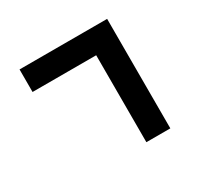

<svg xmlns="http://www.w3.org/2000/svg" viewBox="-173 -990 1346 1291"><g transform="rotate(-30 500.0 -345.0)"><path d="M120 -595V-770H800V-595ZM614 -770H800V80H614Z"/></g></svg>

Font: Murecho Thin Black
Style: Regular
Weight: 900
Version: Version 1.010